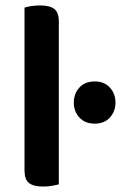

<svg xmlns="http://www.w3.org/2000/svg" viewBox="-20 -678 444 705"><path d="M196 -1Q188 1 172.5 4Q157 7 139 7Q103 7 86.5 -6Q70 -19 70 -52V-650Q78 -653 93.5 -655.5Q109 -658 127 -658Q163 -658 179.5 -645Q196 -632 196 -599ZM251 -301Q251 -334 271.5 -356.5Q292 -379 328 -379Q363 -379 383.5 -356.5Q404 -334 404 -301Q404 -269 383.5 -246.5Q363 -224 328 -224Q292 -224 271.5 -246.5Q251 -269 251 -301Z"/></svg>

Font: Baloo Tammudu 2 SemiBold
Style: Regular
Weight: 600
Designer: Maithili Shingre, Omkar Shende and Ek Type
Foundry: Ek Type
Version: Version 1.640;hotconv 1.0.111;makeotfexe 2.5.65597; ttfautoh